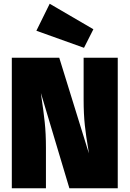

<svg xmlns="http://www.w3.org/2000/svg" viewBox="-20 -1004 691 1024"><path d="M608 0H350L198 -508L201 -486Q212 -413 218.5 -352.5Q225 -292 225 -216V0H43V-696H296L454 -186L451 -207Q439 -276 432.5 -335.5Q426 -395 426 -473V-696H608ZM478 -848 428 -749 174 -840 245 -984Z"/></svg>

Font: FiraGO Heavy
Style: Regular
Weight: 900
Designer: bBox Type
Foundry: bBox Type GmbH
Version: Version 1.001